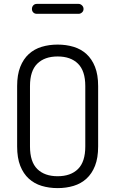

<svg xmlns="http://www.w3.org/2000/svg" viewBox="-20 -960 592 986"><path d="M144 -914Q144 -925 151 -932.5Q158 -940 169 -940H384Q393 -940 401 -932.5Q409 -925 409 -914Q409 -903 401 -896Q393 -889 384 -889H169Q158 -889 151 -896Q144 -903 144 -914ZM276 6Q232 6 194 -5.5Q156 -17 128 -42.5Q100 -68 84 -108.5Q68 -149 68 -208V-518Q68 -576 84 -616.5Q100 -657 128 -682.5Q156 -708 194 -719.5Q232 -731 276 -731Q320 -731 358 -719.5Q396 -708 424 -682.5Q452 -657 468 -616.5Q484 -576 484 -518V-208Q484 -149 468 -108.5Q452 -68 424 -42.5Q396 -17 358 -5.5Q320 6 276 6ZM418 -518Q418 -596 380.5 -633Q343 -670 276 -670Q209 -670 171.5 -633Q134 -596 134 -518V-208Q134 -129 171.5 -92Q209 -55 276 -55Q343 -55 380.5 -92Q418 -129 418 -208Z"/></svg>

Font: Dosis
Style: Book
Weight: 400
Designer: EdgarTolentino, PabloImpallari, IginoMarini
Foundry: EdgarTolentino, PabloImpallari, IginoMarini
Version: Version 1.007